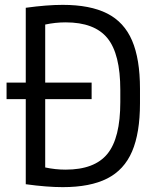

<svg xmlns="http://www.w3.org/2000/svg" viewBox="-20 -760 640 790"><path d="M7 -352V-420H86V-728Q173 -740 238 -740Q351 -740 421 -704.5Q491 -669 523.5 -593Q556 -517 556 -395V-335Q556 -213 523.5 -137Q491 -61 421 -25.5Q351 10 238 10Q173 10 86 -2V-352ZM166 -420H357V-352H166V-71Q208 -62 250 -62Q369 -62 422 -127Q475 -192 475 -340V-390Q475 -538 422 -603Q369 -668 250 -668Q208 -668 166 -659Z"/></svg>

Font: M PLUS Code Latin 60
Style: Regular
Weight: 400
Width: 7
Monospace: yes
Designer: Coji Morishita
Foundry: UNDERFOREST DESIGN
Version: Version 1.005; ttfautohint (v1.8.3)